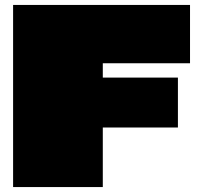

<svg xmlns="http://www.w3.org/2000/svg" viewBox="-20 -757 822 777"><path d="M33 0V-737H749V-501H396V-443H700V-241H396V0Z"/></svg>

Font: Tomorrow Black
Style: Regular
Weight: 900
Designer: Tony de Marco, Monica Rizzolli
Foundry: Just in Type
Version: Version 2.002